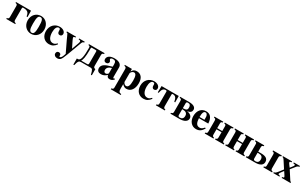

<svg xmlns="http://www.w3.org/2000/svg" viewBox="325 -2404 7146 4540"><g transform="rotate(30 3898.5 -134.0)"><path d="M213 -402C213 -421 223 -429 237 -429C381 -429 392 -370 410 -288H434L431 -461H21V-437C65 -431 74 -418 74 -376V-88C74 -42 67 -35 21 -24V0H266V-24C231 -29 213 -42 213 -85Z M702 -442C761 -442 780 -389 780 -218C780 -69 760 -17 702 -17C644 -17 623 -73 623 -218C623 -389 641 -442 702 -442ZM705 -473C573 -473 476 -374 476 -228C476 -86 576 14 701 14C830 14 927 -88 927 -229C927 -371 831 -473 705 -473Z M1363 -109C1326 -67 1297 -53 1256 -53C1169 -53 1117 -137 1117 -273C1117 -382 1152 -442 1201 -442C1243 -442 1243 -419 1243 -372C1243 -324 1268 -299 1302 -299C1342 -299 1367 -324 1367 -363C1367 -427 1300 -473 1213 -473C1080 -473 976 -371 976 -222C976 -79 1065 14 1190 14C1270 14 1326 -16 1381 -91Z M1897 -461H1745V-437C1788 -435 1799 -428 1799 -404C1799 -392 1797 -381 1788 -355L1720 -167L1628 -353C1615 -380 1608 -407 1608 -411C1608 -426 1619 -434 1644 -436L1660 -437V-461H1411V-437C1433 -434 1439 -431 1445 -423C1454 -411 1489 -326 1512 -277L1651 13L1633 66C1616 116 1591 148 1567 148C1558 148 1550 140 1550 131C1550 131 1550 128 1551 125C1552 120 1553 115 1553 111C1553 82 1527 59 1493 59C1455 59 1431 88 1431 126C1431 173 1471 205 1528 205C1562 205 1591 194 1612 172C1633 149 1654 110 1689 16L1837 -382C1853 -425 1866 -433 1897 -437Z M2097 -393C2097 -419 2097 -421 2132 -421H2213C2241 -421 2247 -416 2247 -387V-70C2247 -44 2238 -32 2212 -32H2049V-34C2076 -76 2097 -154 2097 -358ZM1934 -24V143H1958C1986 19 2013 0 2066 0H2317C2370 0 2386 19 2414 143H2439V-24C2396 -33 2386 -45 2386 -87V-372C2386 -415 2396 -430 2439 -437V-461H2012V-437C2056 -430 2057 -419 2057 -375C2057 -185 2049 -24 1960 -24Z M2766 -97C2744 -66 2720 -57 2696 -57C2666 -57 2644 -80 2644 -124C2644 -182 2686 -223 2766 -245ZM2946 -64 2936 -54C2933 -51 2930 -50 2925 -50C2911 -50 2904 -61 2904 -78V-339C2904 -425 2830 -473 2708 -473C2595 -473 2517 -427 2517 -347C2517 -305 2541 -279 2582 -279C2622 -279 2650 -305 2650 -339C2650 -353 2644 -365 2631 -381C2622 -391 2620 -398 2620 -404C2620 -428 2649 -441 2685 -441C2744 -441 2766 -412 2766 -348V-280C2650 -247 2603 -229 2565 -204C2520 -174 2498 -136 2498 -92C2498 -18 2544 14 2608 14C2666 14 2712 -5 2767 -55C2778 -4 2800 14 2849 14C2892 14 2923 -2 2961 -43Z M3187 -346C3187 -352 3194 -366 3205 -379C3225 -403 3250 -416 3273 -416C3324 -416 3349 -357 3349 -234C3349 -96 3319 -42 3264 -42C3231 -42 3202 -69 3187 -107ZM3185 -461H2993V-437C3037 -430 3048 -416 3048 -372V118C3048 160 3040 173 2992 181V205H3264V181C3203 178 3187 146 3187 79V-47C3235 0 3260 13 3305 13C3425 13 3497 -94 3497 -249C3497 -396 3427 -473 3316 -473C3257 -473 3219 -452 3185 -392Z M3941 -109C3904 -67 3875 -53 3834 -53C3747 -53 3695 -137 3695 -273C3695 -382 3730 -442 3779 -442C3821 -442 3821 -419 3821 -372C3821 -324 3846 -299 3880 -299C3920 -299 3945 -324 3945 -363C3945 -427 3878 -473 3791 -473C3658 -473 3554 -371 3554 -222C3554 -79 3643 14 3768 14C3848 14 3904 -16 3959 -91Z M4298 -402C4298 -421 4308 -429 4322 -429C4410 -429 4424 -370 4442 -288H4466L4464 -461H3995L3991 -288H4015C4031 -371 4054 -429 4131 -429C4148 -429 4159 -422 4159 -402V-88C4159 -42 4152 -35 4106 -24V0H4351V-24C4316 -29 4298 -42 4298 -85Z M4691 -395C4691 -421 4704 -432 4735 -432C4786 -432 4812 -405 4812 -345C4812 -278 4786 -260 4691 -260ZM4691 -231H4711C4791 -231 4834 -198 4834 -128C4834 -60 4798 -30 4739 -30C4705 -30 4691 -42 4691 -75ZM4503 -461V-437C4547 -430 4556 -419 4556 -376V-87C4556 -45 4548 -33 4503 -24V0H4752C4887 0 4957 -55 4957 -128C4957 -191 4901 -238 4817 -247V-249C4900 -260 4931 -300 4931 -352C4931 -422 4865 -461 4743 -461Z M5138 -277C5138 -397 5162 -442 5208 -442C5237 -442 5249 -425 5263 -395C5272 -376 5272 -355 5272 -303V-277ZM5377 -126C5336 -77 5305 -58 5262 -58C5164 -58 5146 -150 5140 -245H5395C5391 -319 5373 -382 5336 -423C5307 -455 5266 -473 5208 -473C5083 -473 4999 -373 4999 -224C4999 -87 5082 14 5203 14C5288 14 5341 -17 5401 -112Z M5769 -84C5769 -47 5758 -29 5721 -24V0H5961V-24C5916 -33 5908 -45 5908 -87V-376C5908 -419 5917 -430 5961 -437V-461H5721V-437C5765 -430 5769 -419 5769 -376V-257H5631V-376C5631 -419 5635 -430 5679 -437V-461H5439V-437C5483 -430 5492 -419 5492 -376V-87C5492 -45 5484 -33 5439 -24V0H5679V-24C5642 -29 5631 -47 5631 -84V-225H5769Z M6329 -84C6329 -47 6318 -29 6281 -24V0H6521V-24C6476 -33 6468 -45 6468 -87V-376C6468 -419 6477 -430 6521 -437V-461H6281V-437C6325 -430 6329 -419 6329 -376V-257H6191V-376C6191 -419 6195 -430 6239 -437V-461H5999V-437C6043 -430 6052 -419 6052 -376V-87C6052 -45 6044 -33 5999 -24V0H6239V-24C6202 -29 6191 -47 6191 -84V-225H6329Z M7229 -373C7229 -418 7240 -428 7279 -437V-461H7039V-437C7083 -428 7090 -418 7090 -373V-88C7090 -42 7086 -35 7040 -24V0H7279V-24C7244 -29 7229 -42 7229 -85ZM6749 -231H6779C6859 -231 6896 -198 6896 -128C6896 -60 6861 -30 6802 -30C6768 -30 6749 -42 6749 -75ZM6749 -376C6749 -419 6759 -430 6799 -437V-461H6560V-437C6604 -430 6610 -419 6610 -376V-87C6610 -45 6605 -33 6560 -24V0H6820C6955 0 7019 -55 7019 -128C7019 -191 6995 -261 6827 -261H6749Z M7781 -24C7765 -29 7758 -33 7751 -44L7603 -272L7704 -398C7723 -421 7743 -432 7774 -437V-461H7606V-437L7626 -435C7649 -433 7657 -428 7657 -413C7657 -398 7646 -384 7619 -349L7583 -303L7546 -352C7525 -379 7512 -400 7512 -414C7512 -428 7524 -435 7559 -437V-461H7309V-437C7335 -433 7341 -428 7361 -398L7489 -201L7424 -117C7366 -42 7348 -26 7311 -24V0H7480V-24C7444 -26 7430 -33 7430 -48C7430 -64 7456 -103 7494 -151L7510 -171L7552 -108C7575 -74 7585 -56 7585 -44C7585 -32 7572 -26 7540 -24V0H7781Z"/></g></svg>

Font: XITS
Style: Bold
Weight: 700
Designer: MicroPress Inc., with final additions and corrections provided by Coen Hoffman, Elsevier (retired)
Version: Version 1.302